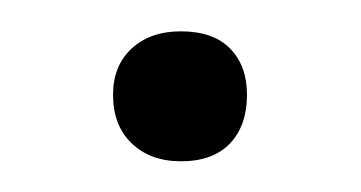

<svg xmlns="http://www.w3.org/2000/svg" viewBox="-20 -262 235 125"><path d="M97.8 -157Q77.8 -157 65.7 -168.7Q53.6 -180.3 53.6 -200.3Q53.6 -219.2 65.7 -230.4Q77.8 -241.6 97.7 -241.6Q118.8 -241.6 129.8 -230.4Q140.8 -219.2 140.8 -200.3Q140.8 -180.3 129.8 -168.7Q118.7 -157 97.8 -157Z"/></svg>

Font: Cormorant Garamond Light
Style: Regular
Weight: 300
Designer: Christian Thalmann (Catharsis Fonts)
Foundry: Catharsis Fonts
Version: Version 4.001